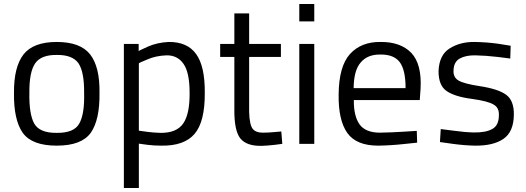

<svg xmlns="http://www.w3.org/2000/svg" viewBox="-20 -720 2635 961"><path d="M264 -55Q178 -54 151 -102Q125 -150 127 -256Q126 -359 156 -403Q186 -446 264 -445Q343 -446 373 -403Q402 -359 401 -256Q404 -150 377 -102Q351 -54 264 -55ZM264 -510Q147 -510 98 -448Q49 -385 50 -256Q48 -120 94 -55Q140 9 264 9Q388 9 434 -55Q480 -120 478 -256Q480 -385 431 -448Q382 -510 264 -510Z M813 -443Q868 -444 898 -401Q929 -358 929 -256Q930 -149 897 -102Q864 -54 783 -55Q749 -56 718 -60Q686 -64 675 -66V-403Q677 -406 719 -423Q760 -441 813 -443ZM675 221V-1Q687 1 719 5Q750 9 787 9Q902 11 954 -50Q1006 -111 1005 -256Q1006 -388 962 -449Q918 -511 824 -510Q766 -507 721 -487Q676 -467 674 -464V-500H600V221Z M1386 -500H1227V-653H1153V-500H1082V-435H1153V-172Q1152 -66 1183 -27Q1215 12 1291 10Q1320 9 1355 5Q1390 1 1393 0L1388 -62Q1385 -62 1354 -59Q1323 -56 1299 -56Q1252 -55 1239 -85Q1225 -116 1227 -196V-435H1386Z M1553 -613V-700H1478V-613ZM1553 0V-500H1478V0Z M1750 -279Q1751 -369 1786 -408Q1820 -448 1884 -447Q1950 -448 1980 -410Q2010 -371 2010 -279ZM1882 -56Q1810 -56 1780 -97Q1750 -139 1751 -219H2081L2085 -276Q2092 -398 2039 -455Q1985 -511 1884 -510Q1788 -511 1732 -450Q1676 -388 1675 -247Q1673 -119 1718 -55Q1763 9 1873 9Q1938 8 2001 1Q2063 -5 2068 -6L2066 -65Q2062 -64 2002 -61Q1943 -57 1882 -56Z M2536 -491Q2532 -492 2474 -501Q2416 -509 2355 -510Q2284 -511 2231 -478Q2178 -445 2175 -364Q2175 -291 2216 -264Q2257 -236 2342 -225Q2422 -214 2450 -197Q2479 -181 2477 -143Q2477 -93 2445 -75Q2413 -56 2351 -57Q2307 -58 2249 -66Q2192 -73 2186 -74L2182 -9Q2187 -8 2246 0Q2305 8 2358 9Q2449 10 2500 -25Q2551 -60 2552 -146Q2553 -217 2513 -246Q2473 -275 2380 -289Q2302 -301 2275 -317Q2248 -333 2250 -367Q2251 -410 2281 -427Q2312 -444 2359 -443Q2412 -442 2471 -435Q2529 -428 2534 -427Z"/></svg>

Font: RazerF5
Style: Regular
Weight: 400
Foundry: Razer Inc.
Version: Version 2